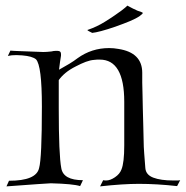

<svg xmlns="http://www.w3.org/2000/svg" viewBox="-20 -660 661 683"><path d="M3 3 12 -17Q109 -17 119 -62Q124 -79 126.5 -134Q129 -189 129 -281Q129 -427 108 -449Q95 -460 59 -463Q54 -463 48.5 -463.5Q43 -464 38 -464Q20 -464 8 -461L17 -480Q25 -479 54.5 -478Q84 -477 134 -475Q140 -475 147 -475.5Q154 -476 163 -477Q171 -479 177 -479Q183 -479 185 -479Q197 -479 197 -468V-462Q195 -452 193.5 -439.5Q192 -427 190 -412Q210 -423 226.5 -433Q243 -443 256 -453Q306 -489 368 -489Q385 -489 401 -486Q486 -473 486 -401Q486 -385 486 -366Q486 -347 487 -325L488 -276Q489 -250 489.5 -220.5Q490 -191 491 -158Q491 -139 493 -114Q495 -89 497 -62Q499 -38 525.5 -28Q552 -18 596 -18Q605 -18 611 -18Q617 -18 621 -19L610 2Q574 -2 540 -4Q506 -6 474 -6Q417 -6 336 3L347 -19Q349 -18 358 -18Q372 -18 389 -29.5Q406 -41 412 -57Q422 -81 422 -143V-298Q422 -448 335 -448Q331 -448 325.5 -448Q320 -448 315 -447Q301 -446 285 -440Q269 -434 250 -424Q228 -413 213 -400.5Q198 -388 189 -375V-275Q189 -109 198 -62Q205 -19 275 -19L265 2Q240 -6 161 -8Q153 -8 113.5 -5Q74 -2 3 3ZM308 -543Q291 -551 291 -553Q291 -554 293 -554Q325 -565 353 -582.5Q381 -600 389 -606Q418 -626 425.5 -633Q433 -640 433 -640Q444 -634 453 -629.5Q462 -625 469 -622Q488 -616 488 -614Q488 -611 477 -603Q464 -594 442.5 -585Q421 -576 390 -565Q361 -555 340 -549.5Q319 -544 308 -543Z"/></svg>

Font: Gideon Roman
Style: Regular
Weight: 400
Designer: Robert E. Leuschke
Foundry: Robert E. Leuschke
Version: Version 2.010